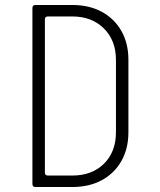

<svg xmlns="http://www.w3.org/2000/svg" viewBox="-20 -750 640 770"><path d="M122 0Q110 0 110 -12V-718Q110 -730 122 -730H270Q338 -730 388.5 -702.5Q439 -675 467 -625.5Q495 -576 495 -510V-220Q495 -154 467 -104.5Q439 -55 388.5 -27.5Q338 0 270 0ZM160 -58Q160 -46 172 -46H270Q349 -46 397 -93.5Q445 -141 445 -220V-510Q445 -588 396.5 -636Q348 -684 270 -684H172Q160 -684 160 -672Z"/></svg>

Font: Pitagon Sans Mono Thin
Style: Regular
Weight: 100
Monospace: yes
Designer: Travis Tran
Foundry: Pitagon
Version: Version 1.001; ttfautohint (v1.8.4.7-5d5b);gftools[0.9.26]